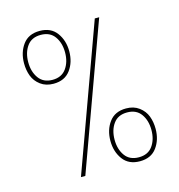

<svg xmlns="http://www.w3.org/2000/svg" viewBox="-105 -793 827 885"><g transform="rotate(-15 309.0 -350.0)"><path d="M271 -574.2Q271 -522 243.7 -485.1Q216.3 -448.2 163.1 -448.2Q126.5 -448.2 101.3 -467Q76.2 -485.8 65.7 -513.4Q55.2 -541 55.2 -574.2Q55.2 -626 82.3 -663.1Q109.4 -700.2 163.1 -700.2Q216.3 -700.2 243.7 -663.1Q271 -626 271 -574.2ZM423.8 -689.9H444.8L193.8 0H172.9ZM228.8 -497.8Q251 -528.8 251 -574.2Q251 -619.6 229 -650.4Q207 -681.2 163.1 -681.2Q119.1 -681.2 97.2 -650.4Q75.2 -619.6 75.2 -574.2Q75.2 -528.8 97.4 -497.8Q119.6 -466.8 163.1 -466.8Q206.5 -466.8 228.8 -497.8ZM563 -126Q563 -74.2 535.9 -37.1Q508.8 0 455.1 0Q401.9 0 374.5 -37.1Q347.2 -74.2 347.2 -126Q347.2 -178.2 374.5 -215.1Q401.9 -252 455.1 -252Q491.7 -252 516.8 -233.2Q542 -214.4 552.5 -186.8Q563 -159.2 563 -126ZM521 -49.8Q543 -80.6 543 -126Q543 -171.4 521 -202.1Q499 -232.9 455.1 -232.9Q411.1 -232.9 389.2 -202.1Q367.2 -171.4 367.2 -126Q367.2 -80.6 389.2 -49.8Q411.1 -19 455.1 -19Q499 -19 521 -49.8Z"/></g></svg>

Font: Genome Thin
Style: Regular
Weight: 250
Designer: Alfredo Marco Pradil
Version: Version 1.001